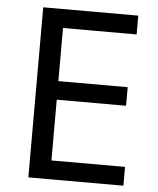

<svg xmlns="http://www.w3.org/2000/svg" viewBox="-52 -759 659 803"><g transform="rotate(5 278.0 -357.0)"><path d="M496 0H97V-714H496V-635H187V-412H478V-334H187V-79H496Z"/></g></svg>

Font: Noto Sans Tangsa
Style: Regular
Weight: 400
Designer: David Williams
Foundry: Google LLC
Version: Version 1.504